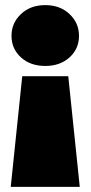

<svg xmlns="http://www.w3.org/2000/svg" viewBox="-20 -577 354 751"><path d="M289 -437Q289 -386 252 -352.5Q215 -319 157 -319Q99 -319 62 -352.5Q25 -386 25 -437Q25 -487 62 -522Q99 -557 157 -557Q215 -557 252 -522Q289 -487 289 -437ZM292 154H22L67 -279H247Z"/></svg>

Font: Montserrat Alternates Black
Style: Regular
Weight: 900
Designer: Julieta Ulanovsky
Foundry: Julieta Ulanovsky
Version: Version 7.200